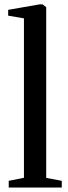

<svg xmlns="http://www.w3.org/2000/svg" viewBox="-20 -838 305 858"><path d="M87 -43.5V-756L16.5 -768V-794L157 -818.5H170L186.5 -806V-43L256 -30V0H19V-30Z"/></svg>

Font: Merriweather 96pt
Style: Regular
Weight: 400
Version: Version 2.100